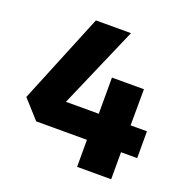

<svg xmlns="http://www.w3.org/2000/svg" viewBox="-126 -817 906 933"><g transform="rotate(20 327.5 -350.0)"><path d="M630.9 -139.7H547.2V0H371V-139.7H108.6L23 -234.9L213.5 -700H394.9L211.9 -278.4H381.8V-465.5H547.2L546.3 -278.4H630.9Z"/></g></svg>

Font: REM Medium
Style: Regular
Weight: 500
Designer: Octavio Pardo
Foundry: Ashler Design
Version: Version 1.005;gftools[0.9.28]